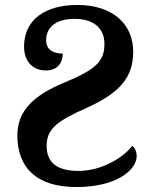

<svg xmlns="http://www.w3.org/2000/svg" viewBox="-20 -744 610 774"><path d="M288 10C453 10 531 -61 531 -114C531 -133 524 -148 513 -156C479 -111 393 -55 296 -55C211 -55 168 -88 168 -156C168 -229 218 -259 331 -310C462 -369 517 -432 517 -535C517 -649 432 -724 292 -724C165 -724 77 -667 77 -556C77 -501 108 -460 165 -460C212 -460 233 -491 233 -528C196 -528 166 -543 166 -581C166 -640 213 -668 281 -668C361 -668 401 -627 401 -567C401 -497 367 -464 239 -411C116 -360 50 -298 50 -198C50 -71 124 10 288 10Z"/></svg>

Font: Noto Serif Semi
Style: Regular
Weight: 600
Designer: Monotype Design Team
Foundry: Monotype Imaging Inc.
Version: Version 1.002